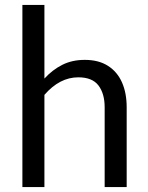

<svg xmlns="http://www.w3.org/2000/svg" viewBox="-20 -756 598 776"><path d="M492 0H403V-322.5Q403 -377.5 378 -410.5Q353 -443.5 296.5 -443.5Q221 -443.5 159.5 -372.5V0H70.5V-736H159.5V-438.5Q192 -474 231.8 -494Q271.5 -514 322.5 -514Q378.5 -514 416.2 -490Q454 -466 473 -423Q492 -380 492 -322.5Z"/></svg>

Font: Verano Sans
Style: Regular
Weight: 400
Designer: Lukasz Dziedzic with Adam Twardoch and Botio Nikoltchev
Foundry: tyPoland Lukasz Dziedzic
Version: Version 3.001;December 28, 2019;FontCreator 12.0.0.2547 64-b